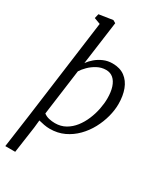

<svg xmlns="http://www.w3.org/2000/svg" viewBox="-258 -911 1071 1260"><g transform="rotate(30 277.5 -281.5)"><path d="M8.5 254 43.5 2.5 144 -750 97 -767.5 105 -801 209.5 -817 230 -805 185.5 -477.5Q201 -499.5 225.2 -520.2Q249.5 -541 280.8 -554.5Q312 -568 348 -568Q404.5 -568 441.2 -540.8Q478 -513.5 496 -465.8Q514 -418 514 -356Q514 -310 500.8 -259.5Q487.5 -209 461.8 -161Q436 -113 398.2 -74.5Q360.5 -36 311.8 -13Q263 10 203.5 10Q182.5 10 159.8 5.8Q137 1.5 118 -3.5L112 54L83.5 254ZM214.5 -39Q259 -39 294 -59Q329 -79 355 -112.2Q381 -145.5 398.2 -186.5Q415.5 -227.5 424 -270.5Q432.5 -313.5 432.5 -351.5Q432.5 -401 420.8 -436.5Q409 -472 386.8 -491Q364.5 -510 332.5 -510Q297.5 -510 266.2 -493.2Q235 -476.5 211.5 -453Q188 -429.5 175.5 -409L129 -63Q146 -49.5 168.8 -44.2Q191.5 -39 214.5 -39Z"/></g></svg>

Font: Merriweather Light
Style: Italic
Weight: 300
Italic angle: -7.8°
Designer: Eben Sorkin
Foundry: Eben Sorkin
Version: Version 2.101